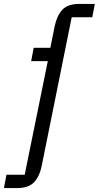

<svg xmlns="http://www.w3.org/2000/svg" viewBox="-95 -760 504 980"><path d="M271 -672 118 86Q108 138 80 169Q52 200 -8 200H-75L-62 132H31L149 -448H64L77 -516H162L184 -626Q195 -679 222.5 -709.5Q250 -740 310 -740H389L376 -672Z"/></svg>

Font: IBM Plex Sans
Style: Italic
Weight: 400
Italic angle: -11.31°
Designer: Mike Abbink, Paul van der Laan, Pieter van Rosmalen
Foundry: Bold Monday
Version: Version 3.201